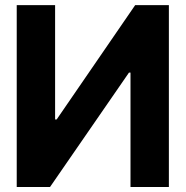

<svg xmlns="http://www.w3.org/2000/svg" viewBox="-20 -748 742 768"><path d="M46.9 -727.5H200.4V-270.1H206.6L520.7 -727.5H655.5V0H502V-457.6H495.9L180.1 0H46.9Z"/></svg>

Font: Inter Tight
Style: Regular
Weight: 400
Designer: Rasmus Andersson
Foundry: rsms
Version: Version 3.002